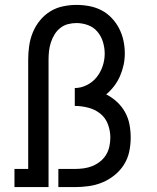

<svg xmlns="http://www.w3.org/2000/svg" viewBox="-20 -763 640 783"><path d="M39 0V-74H95V-520Q95 -548 99 -576Q103 -604 113.5 -630Q124 -656 142 -678.5Q160 -701 184 -716Q208 -731 236 -737Q264 -743 292 -743Q318 -743 344.5 -738Q371 -733 394 -721Q417 -709 435.5 -689.5Q454 -670 466 -646.5Q478 -623 483.5 -597Q489 -571 489 -545Q489 -521 484 -498Q479 -475 469.5 -453Q460 -431 445.5 -412Q431 -393 413 -378Q437 -366 457 -347.5Q477 -329 490 -305.5Q503 -282 508 -255.5Q513 -229 513 -202Q513 -173 507 -144.5Q501 -116 485.5 -91.5Q470 -67 447 -48.5Q424 -30 397.5 -19Q371 -8 342 -4Q313 0 285 0H218V-74H285Q303 -74 321.5 -76.5Q340 -79 357 -86Q374 -93 388.5 -104.5Q403 -116 412.5 -131.5Q422 -147 426 -165.5Q430 -184 430 -202Q430 -230 420 -256.5Q410 -283 388.5 -300Q367 -317 339.5 -324Q312 -331 285 -331V-404Q310 -404 334 -416Q358 -428 374 -448Q390 -468 398.5 -493Q407 -518 407 -544Q407 -568 400 -591.5Q393 -615 377.5 -633.5Q362 -652 339 -660.5Q316 -669 292 -669Q274 -669 257 -664.5Q240 -660 226 -649Q212 -638 202.5 -622.5Q193 -607 187.5 -590Q182 -573 180 -555.5Q178 -538 178 -520V0Z"/></svg>

Font: Iosevka HT Extended
Style: Regular
Weight: 400
Width: 7
Monospace: yes
Designer: Belleve Invis
Foundry: Belleve Invis
Version: Version 32.3.0; ttfautohint (v1.8.4)